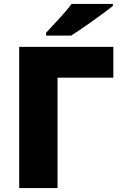

<svg xmlns="http://www.w3.org/2000/svg" viewBox="-20 -951 618 971"><path d="M553.2 -713.9V-558.1H271V0H77.1V-713.9ZM212.9 -771V-785.2Q288.1 -865.7 308.3 -889.2Q328.6 -912.6 341.8 -931.2H550.8V-920.9Q511.7 -889.6 443.4 -841.3Q375 -793 339.8 -771Z"/></svg>

Font: Open Sans ExtBd
Style: Bold
Weight: 800
Foundry: Ascender Corporation
Version: Version 1.10